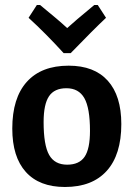

<svg xmlns="http://www.w3.org/2000/svg" viewBox="-20 -736 534 766"><path d="M370 -716 403 -665Q352 -617 262 -524H234Q162 -603 94 -665L127 -716H140Q216 -654 248 -624Q275 -649 356 -716ZM254 -474Q356 -474 410 -414Q464 -354 464 -241Q464 -119 406 -54.5Q348 10 239 10Q137 10 83 -50Q29 -110 29 -223Q29 -345 87 -409.5Q145 -474 254 -474ZM245 -384Q197 -384 175.5 -352Q154 -320 154 -249Q154 -157 176 -118Q198 -79 248 -79Q296 -79 317.5 -110.5Q339 -142 339 -214Q339 -305 316.5 -344.5Q294 -384 245 -384Z"/></svg>

Font: Alegreya Sans SC
Style: Bold
Weight: 700
Designer: Juan Pablo del Peral
Foundry: Huerta Tipografica
Version: Version 2.007